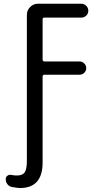

<svg xmlns="http://www.w3.org/2000/svg" viewBox="-20 -750 540 1001"><path d="M41 224.6Q27.3 221.7 18.6 210.4Q9.8 199.2 9.8 183.6Q9.8 171.9 19.5 165.5Q29.3 159.2 40 162.1Q54.7 165 68.4 165Q97.7 165 108.9 148.4Q120.1 131.8 120.1 86.9V-672.9Q120.1 -696.3 137.2 -713.4Q154.3 -730.5 176.8 -730.5H404.3Q418.9 -730.5 429.7 -719.7Q440.4 -709 440.4 -693.8Q440.4 -678.7 429.7 -668.5Q418.9 -658.2 404.3 -658.2H210.9Q202.1 -658.2 202.1 -650.4V-439.5Q202.1 -430.7 210.9 -429.7H394.5Q408.2 -429.7 418.9 -419.4Q429.7 -409.2 429.7 -395Q429.7 -380.9 419.4 -370.6Q409.2 -360.4 394.5 -360.4H210.9Q202.1 -360.4 202.1 -350.6V97.7Q202.1 229.5 85 230.5Q66.4 229.5 41 224.6Z"/></svg>

Font: Rounded Mgen+ 1m regular
Style: Regular
Weight: 400
Designer: [Source Han Sans]
Ryoko NISHIZUKA  (kana & ideographs); Paul D. Hunt (Latin, Greek & Cyrillic); Wenlong ZHANG  (bopomofo
Version: Version 1.059.20150602